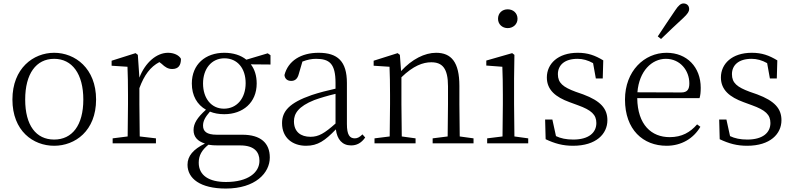

<svg xmlns="http://www.w3.org/2000/svg" viewBox="-20 -831 4600 1113"><path d="M294 14C415 14 537 -72 537 -254C537 -435 415 -525 294 -525C173 -525 52 -435 52 -254C52 -72 172 14 294 14ZM294 -22C189 -22 126 -104 126 -254C126 -403 189 -490 294 -490C398 -490 463 -403 463 -254C463 -104 398 -22 294 -22Z M779 -513 766 -523 627 -479V-450L719 -444C721 -396 722 -347 722 -281V-227C722 -175 721 -95 720 -40L633 -29V0H884V-29L790 -40C789 -96 788 -175 788 -227V-320C816 -396 852 -444 904 -471L917 -461C937 -442 954 -431 978 -431C1014 -431 1029 -452 1029 -490C1018 -511 988 -525 954 -525C888 -525 822 -469 788 -381Z M1278 -201C1205 -201 1157 -261 1157 -347C1157 -432 1206 -493 1281 -493C1356 -493 1404 -435 1404 -349C1404 -262 1354 -201 1278 -201ZM1373 12C1455 12 1484 51 1484 101C1484 169 1418 224 1290 224C1193 224 1132 187 1132 112C1132 70 1150 39 1188 8C1205 11 1224 12 1245 12ZM1548 -511 1532 -522 1408 -485C1376 -511 1332 -525 1280 -525C1171 -525 1092 -458 1092 -347C1092 -276 1123 -224 1174 -195C1123 -149 1102 -115 1102 -77C1102 -37 1126 -12 1168 1C1100 35 1067 73 1067 124C1067 204 1141 262 1289 262C1460 262 1544 172 1544 82C1544 -2 1491 -50 1385 -50H1237C1177 -50 1157 -70 1157 -103C1157 -131 1171 -154 1197 -184C1221 -174 1249 -169 1280 -169C1388 -169 1468 -236 1468 -347C1468 -392 1456 -430 1434 -458L1548 -457Z M1925 -115C1861 -58 1827 -38 1780 -38C1723 -38 1684 -67 1684 -128C1684 -172 1709 -214 1802 -251C1835 -263 1882 -277 1925 -287ZM2081 -52C2066 -37 2053 -29 2037 -29C2007 -29 1991 -49 1991 -112V-350C1991 -476 1937 -525 1827 -525C1724 -525 1650 -478 1629 -396C1631 -375 1645 -362 1668 -362C1691 -362 1705 -375 1712 -402L1733 -474C1761 -485 1787 -490 1812 -490C1890 -490 1925 -462 1925 -350V-317C1879 -307 1829 -294 1787 -280C1657 -235 1615 -186 1615 -117C1615 -31 1677 14 1754 14C1823 14 1864 -16 1927 -81C1934 -23 1964 12 2015 12C2047 12 2074 -1 2097 -34Z M2645 -40C2644 -95 2643 -173 2643 -227V-333C2643 -471 2596 -525 2508 -525C2442 -525 2368 -488 2305 -419L2298 -513L2285 -523L2146 -479V-450L2238 -444C2240 -396 2241 -347 2241 -281V-227C2241 -175 2240 -95 2239 -40L2151 -29V0H2389V-29L2309 -40C2308 -95 2307 -175 2307 -227V-383C2376 -450 2432 -470 2480 -470C2544 -470 2577 -435 2577 -331V-227C2577 -173 2576 -95 2575 -40L2488 -29V0H2725V-29Z M2923 -668C2954 -668 2980 -690 2980 -722C2980 -756 2954 -777 2923 -777C2892 -777 2867 -756 2867 -722C2867 -690 2892 -668 2923 -668ZM2962 -40C2961 -95 2960 -175 2960 -227V-376L2962 -513L2949 -523L2799 -480V-451L2892 -444C2894 -391 2895 -345 2895 -282V-227C2895 -175 2894 -95 2893 -40L2804 -29V0H3042V-29Z M3317 -299C3244 -326 3214 -350 3214 -401C3214 -452 3251 -490 3328 -490C3358 -490 3388 -482 3418 -465L3434 -376H3474L3477 -481C3429 -510 3388 -525 3329 -525C3214 -525 3150 -461 3150 -382C3150 -309 3202 -268 3281 -239L3330 -221C3408 -193 3437 -166 3437 -118C3437 -62 3393 -22 3303 -22C3262 -22 3230 -29 3203 -42L3182 -138H3140L3143 -24C3196 1 3242 14 3302 14C3436 14 3501 -55 3501 -134C3501 -201 3462 -246 3360 -284Z M3812 -605C3857 -648 3900 -690 3940 -726C3967 -751 3975 -765 3975 -778C3975 -800 3960 -811 3942 -811C3927 -811 3913 -800 3894 -771C3861 -723 3827 -671 3793 -620ZM3675 -296C3685 -420 3759 -490 3840 -490C3923 -490 3976 -422 3976 -348C3976 -315 3966 -295 3929 -295ZM4035 -262C4040 -277 4042 -297 4042 -322C4042 -442 3962 -525 3844 -525C3715 -525 3603 -419 3603 -254C3603 -79 3708 14 3844 14C3930 14 4000 -28 4040 -96L4021 -110C3981 -64 3933 -36 3862 -36C3757 -36 3676 -107 3674 -262Z M4326 -299C4253 -326 4223 -350 4223 -401C4223 -452 4260 -490 4337 -490C4367 -490 4397 -482 4427 -465L4443 -376H4483L4486 -481C4438 -510 4397 -525 4338 -525C4223 -525 4159 -461 4159 -382C4159 -309 4211 -268 4290 -239L4339 -221C4417 -193 4446 -166 4446 -118C4446 -62 4402 -22 4312 -22C4271 -22 4239 -29 4212 -42L4191 -138H4149L4152 -24C4205 1 4251 14 4311 14C4445 14 4510 -55 4510 -134C4510 -201 4471 -246 4369 -284Z"/></svg>

Font: Noto Serif CJK JP Light
Style: Regular
Weight: 300
Designer: Ryoko NISHIZUKA 西塚涼子 (kana & ideographs); Frank Grießhammer (Latin, Greek & Cyrillic); Wenlong ZHANG 张文龙 (bopomofo); San
Foundry: Adobe Systems Incorporated
Version: Version 1.001;PS 1.001;hotconv 16.6.54;makeotf.lib2.5.65590